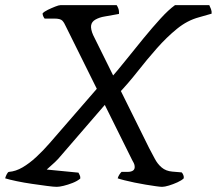

<svg xmlns="http://www.w3.org/2000/svg" viewBox="-52 -724 840 744"><path d="M576 0Q569 0 551.5 -2.5Q534 -5 512.5 -8.5Q491 -12 469.5 -16.5Q448 -21 430 -25.5Q412 -30 404 -33Q406 -40 410 -46.5Q414 -53 419 -58H443Q455 -58 462.5 -62.5Q470 -67 470 -77Q470 -85 466.5 -92Q463 -99 460 -104L203 -622Q197 -636 189.5 -644Q182 -652 159 -652H121Q119 -654 116 -660Q113 -666 113 -672Q119 -679 133.5 -686Q148 -693 162 -698.5Q176 -704 182 -704H400Q402 -702 406 -692.5Q410 -683 409 -670L353 -660Q334 -657 318.5 -648.5Q303 -640 301 -625Q300 -619 302 -609Q304 -599 309 -588L526 -150Q537 -130 547.5 -109.5Q558 -89 574.5 -75Q591 -61 616 -59L652 -56Q656 -52 658.5 -45.5Q661 -39 660 -33Q652 -25 635.5 -17.5Q619 -10 602.5 -5Q586 0 576 0ZM168 0Q156 0 130 -3.5Q104 -7 72.5 -11.5Q41 -16 12.5 -22Q-16 -28 -32 -33Q-30 -41 -25.5 -49.5Q-21 -58 -17 -58Q9 -60 35.5 -75.5Q62 -91 89 -116Q116 -141 141 -170L331 -389L364 -329L174 -109Q161 -95 148.5 -84.5Q136 -74 129 -67L252 -55Q254 -51 257 -45Q260 -39 259 -32Q247 -22 229 -15Q211 -8 194.5 -4Q178 0 168 0ZM406 -360 373 -416Q403 -450 436.5 -492Q470 -534 504.5 -576Q539 -618 570 -652Q601 -686 626 -704H759Q762 -698 765.5 -689Q769 -680 768 -671L719 -657Q674 -645 634 -612.5Q594 -580 556 -537Q518 -494 481.5 -447.5Q445 -401 406 -360Z"/></svg>

Font: Texturina 12pt
Style: Italic
Weight: 400
Italic angle: -11°
Designer: Guillermo Torres Carreño
Foundry: Omnibus-Type
Version: Version 1.002